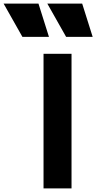

<svg xmlns="http://www.w3.org/2000/svg" viewBox="-175 -1043 533 1063"><path d="M66 0H221V-745H66ZM-155 -1023 -51 -839H96L38 -1023ZM87 -1023 191 -839H338L280 -1023Z"/></svg>

Font: Mluvka ExtraBold
Style: Regular
Weight: 800
Designer: Modified by Jiří Krblich, Original typeface by Gumpita Rahayu
Foundry: Gumpita Rahayu & Jiří Krblich
Version: Version 2.000;Glyphs 3.1.1 (3134)